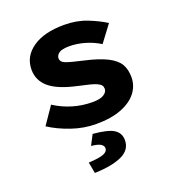

<svg xmlns="http://www.w3.org/2000/svg" viewBox="-135 -614 871 958"><g transform="rotate(-20 300.0 -134.5)"><path d="M296 12Q230 12 165 -10.5Q100 -33 53 -64L116 -156Q161 -127 211.5 -112Q262 -97 316 -97Q357 -97 376 -109.5Q395 -122 395 -139Q395 -150 389.5 -157.5Q384 -165 370.5 -171.5Q357 -178 333.5 -184Q310 -190 273 -198Q172 -220 128 -258Q84 -296 84 -353Q84 -423 145 -465.5Q206 -508 312 -508Q379 -508 433.5 -486.5Q488 -465 527 -440L461 -352Q424 -375 382 -387Q340 -399 299 -399Q276 -399 261 -394.5Q246 -390 238 -380.5Q230 -371 230 -360Q230 -340 256 -330.5Q282 -321 345 -307Q421 -290 464 -268Q507 -246 523.5 -217.5Q540 -189 540 -148Q540 -103 512.5 -67Q485 -31 430.5 -9.5Q376 12 296 12ZM205 239 194 180Q253 177 275 167.5Q297 158 297 141Q297 127 282 118Q267 109 233 106L261 52Q342 59 372 79Q402 99 402 136Q402 187 350.5 211.5Q299 236 205 239Z"/></g></svg>

Font: Source Code Pro ExtraLight
Style: Bold
Weight: 700
Monospace: yes
Version: Version 1.018;hotconv 1.0.116;makeotfexe 2.5.65601